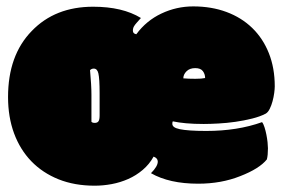

<svg xmlns="http://www.w3.org/2000/svg" viewBox="-20 -571 897 606"><path d="M268.6 -186.5Q272 -183.1 279.3 -183.1Q282.7 -183.1 285.9 -184.3Q289.1 -185.5 291 -188.5Q294.4 -193.4 294.4 -207V-276.9Q294.4 -322.8 290.5 -339.4Q287.1 -354.5 275.9 -354.5Q269 -354.5 264.2 -349.6Q268.6 -301.3 268.6 -272ZM558.6 -323.7Q575.7 -322.3 596.7 -322.3Q616.7 -322.3 627.4 -324.7Q627.4 -336.9 620.4 -346.4Q613.3 -356 596.2 -356Q578.6 -356 568.6 -345.9Q558.6 -335.9 558.6 -323.7ZM525.4 -188Q523.9 -186 523.9 -180.2Q523.9 -174.3 529.3 -170.2Q534.7 -166 547.4 -163.3Q560.1 -160.6 580.6 -159.2Q601.1 -157.7 630.9 -157.7Q729.5 -157.7 807.1 -185.5Q811.5 -180.2 814.9 -169.2Q818.4 -158.2 820.8 -146Q823.2 -133.8 824.5 -122.1Q825.7 -110.4 825.7 -103Q825.7 -81.1 822.3 -67.9Q798.8 -38.6 738.3 -15.1Q678.2 8.8 605.5 8.8Q514.2 8.8 456.5 -24.4Q478 -45.9 478 -61Q478 -71.8 464.8 -76.7Q451.2 -52.2 430.4 -34.7Q409.7 -17.1 384.8 -6.1Q359.9 4.9 332.8 10Q305.7 15.1 278.8 15.1Q215.3 15.1 164.8 -5.1Q114.3 -25.4 78.9 -62Q43.5 -98.6 24.4 -150.1Q5.4 -201.7 5.4 -264.6Q5.4 -396.5 80.1 -473.1Q153.8 -549.8 273.9 -549.8Q366.7 -549.8 424.8 -514.2Q416.5 -504.9 411.1 -498.8Q405.8 -492.7 403.8 -489.3Q399.4 -482.9 399.4 -474.1Q399.4 -464.8 410.2 -462.9Q441.9 -505.9 489.5 -528.3Q537.1 -550.8 589.8 -550.8Q647.5 -550.8 694.8 -533.2Q742.2 -515.6 776.1 -482.7Q810.1 -449.7 828.6 -403.1Q847.2 -356.4 847.2 -298.3Q847.2 -290.5 845.5 -277.6Q843.8 -264.6 840.3 -251.7Q836.9 -238.8 831.5 -227.8Q826.2 -216.8 818.8 -212.4Q801.3 -203.1 775.9 -196.8Q750.5 -190.4 723.1 -186.5Q695.8 -182.6 669.4 -181.2Q643.1 -179.7 623 -179.7Q591.8 -179.7 567.6 -181.9Q543.5 -184.1 525.4 -188Z"/></svg>

Font: Modak sl
Style: Regular
Weight: 400
Designer: Sarang Kulkarni, Maithili Shingre, Noopur Datye
Foundry: Ek Type
Version: Version 1.036;PS Version 1.000;hotconv 1.0.79;makeotf.lib2.5